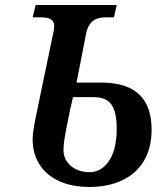

<svg xmlns="http://www.w3.org/2000/svg" viewBox="-20 -734 660 765"><path d="M337 11C475 11 584 -61 584 -217C584 -334 527 -405 383 -405H285L323 -600C335 -657 369 -665 405 -665H434L445 -714H122L110 -665H138C172 -665 196 -660 196 -630C196 -624 195 -612 191 -597L138 -342C128 -291 110 -219 110 -178C110 -73 185 11 337 11ZM337 -48C272 -48 233 -89 233 -135C233 -174 244 -218 260 -300L271 -347H352C418 -347 445 -313 445 -220C445 -102 394 -48 337 -48Z"/></svg>

Font: Noto Serif Semi
Style: Italic
Weight: 600
Italic angle: -12°
Designer: Monotype Design Team
Foundry: Monotype Imaging Inc.
Version: Version 1.901